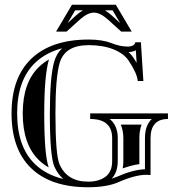

<svg xmlns="http://www.w3.org/2000/svg" viewBox="-20 -789 752 820"><path d="M356.2 10.7Q198 10.7 113.6 -70.1Q29.3 -150.9 29.3 -304.7Q29.3 -458.5 114.9 -539.3Q200.4 -620.1 358.6 -620.1Q417 -620.1 455.6 -605Q493.4 -590.1 523.7 -590.1Q554.2 -590.1 557.9 -608.4H581.8L592.3 -443.1H568.4Q565.4 -476.3 528.8 -530.8Q508.5 -560.8 464 -578.5Q419.4 -596.2 358.6 -596.2Q256.3 -596.2 234.4 -518.8Q216.8 -456.8 216.8 -304.7Q216.8 -126.5 234.4 -86.9Q267.1 -13.2 356.2 -13.2Q402.3 -13.2 430.7 -34.3Q459 -55.4 459 -101.1V-198.7Q459 -280.8 365.2 -280.8V-304.7H697.3V-280.8Q623 -280.8 623 -198.7V-41.5Q615 -42.5 606 -42.5Q557.6 -42.5 487.1 -11.5Q436.5 10.7 356.2 10.7ZM560.1 -574.2Q556.4 -572 552 -570.6Q543 -567.1 529.3 -566.4Q540.5 -556.2 548.7 -544.1Q556.9 -532 563.5 -521ZM245.1 -582.8Q176.8 -564.7 131.3 -522Q53.2 -448.2 53.2 -304.7Q53.2 -161.1 130.1 -87.4Q177 -42.5 250.2 -24.7Q226.6 -45.4 212.4 -77.1Q192.9 -121.3 192.9 -304.7Q192.9 -460.2 211.4 -525.4Q221.4 -560.3 245.1 -582.8ZM448.5 -280.8Q482.9 -253.2 482.9 -198.7V-101.1Q482.9 -53.7 457 -25.9Q468 -29.3 477.5 -33.4Q548.1 -64.5 599.1 -66.2V-198.7Q599.1 -253.4 628.2 -280.8ZM189.2 -535.2 188.2 -531.7Q168.9 -463.4 168.9 -304.7Q168.9 -127.4 188 -74Q165 -86.9 146.7 -104.7Q77.1 -171.4 77.1 -304.7Q77.1 -438 147.7 -504.4Q166.3 -522 189.2 -535.2ZM495.8 -256.8H584.7Q575.2 -231.4 575.2 -198.7V-88.1Q542.7 -83.7 504.2 -69.8Q506.8 -84.7 506.8 -101.1V-198.7Q506.8 -231.4 495.8 -256.8ZM287.4 -768.8H474.6L542.5 -654.1H497.6L441.9 -704.6Q408.2 -735.1 381.1 -735.1Q353.8 -735.1 320.1 -704.6L264.4 -654.1H219.5ZM493.2 -690.2 460.9 -744.9H428Q442.6 -736.3 458 -722.4ZM334.2 -744.9H301L268.8 -690.2L304 -722.4Q319.3 -736.3 334.2 -744.9Z"/></svg>

Font: itsadzokeS01
Style: Regular
Weight: 600
Width: 6
Version: Version 0.46